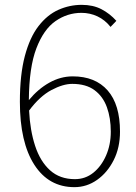

<svg xmlns="http://www.w3.org/2000/svg" viewBox="-20 -759 561 792"><path d="M287 13Q181 13 121.5 -79.5Q62 -172 62 -339Q62 -451 82.5 -528Q103 -605 139 -651.5Q175 -698 221 -718.5Q267 -739 317 -739Q364 -739 398.5 -721Q433 -703 460 -673L436 -648Q413 -677 382 -691.5Q351 -706 316 -706Q258 -706 209 -672Q160 -638 130 -559.5Q100 -481 99 -346Q137 -392 183.5 -418Q230 -444 280 -444Q373 -444 424 -386Q475 -328 475 -216Q475 -150 449 -98.5Q423 -47 380.5 -17Q338 13 287 13ZM100 -303Q104 -221 125 -157Q146 -93 186.5 -56.5Q227 -20 289 -20Q332 -20 365 -46.5Q398 -73 417.5 -117.5Q437 -162 437 -216Q437 -272 421 -316.5Q405 -361 370 -387Q335 -413 278 -413Q240 -413 192 -387.5Q144 -362 100 -303Z"/></svg>

Font: Source Han Sans SC ExtraLight
Style: Regular
Weight: 250
Designer: Ryoko NISHIZUKA 西塚涼子 (kana, bopomofo & ideographs); Paul D. Hunt (Latin, Greek & Cyrillic); Sandoll Communications 산돌커뮤니
Foundry: Adobe
Version: Version 2.004;hotconv 1.0.118;makeotfexe 2.5.65603